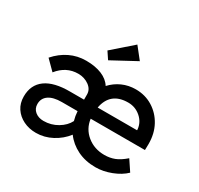

<svg xmlns="http://www.w3.org/2000/svg" viewBox="-164 -984 1238 1195"><g transform="rotate(30 454.5 -386.0)"><path d="M226 10Q176 10 135.5 -10Q95 -30 71.5 -65.5Q48 -101 48 -149Q48 -233 108 -276.5Q168 -320 284 -319H383V-356Q383 -393 349.5 -417Q316 -441 272 -441Q186 -441 128 -368L61 -435Q104 -484 158 -510Q212 -536 274 -536Q340 -536 387 -516.5Q434 -497 457 -460Q490 -496 534.5 -516Q579 -536 631 -536Q699 -536 753 -502.5Q807 -469 838 -412Q869 -355 869 -281L868 -237H478Q487 -169 539 -126.5Q591 -84 664 -84Q703 -84 736.5 -97Q770 -110 809 -144L859 -69Q823 -34 766 -12Q709 10 654 10Q581 10 524 -18Q467 -46 431 -95Q395 -48 340.5 -19Q286 10 226 10ZM631 -441Q504 -441 481 -319H764V-326Q759 -375 720.5 -408Q682 -441 631 -441ZM230 -78Q284 -78 329.5 -105Q375 -132 395 -172Q386 -203 384 -237H271Q210 -237 177.5 -214.5Q145 -192 145 -151Q145 -118 169 -98Q193 -78 230 -78ZM390 -606 356 -657 499 -782 564 -700Z"/></g></svg>

Font: Readex Pro
Style: Regular
Weight: 400
Designer: Bonnie Shaver-Troup, Thomas Jockin
Foundry: Lexend
Version: Version 1.204; ttfautohint (v1.8.4.7-5d5b)